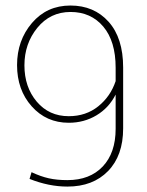

<svg xmlns="http://www.w3.org/2000/svg" viewBox="-20 -668 533 698"><path d="M94.7 -42.5V-42Q94.2 -42 94.2 -42ZM230 -245.6Q292.5 -245.6 337.2 -281.5Q381.8 -317.4 400.4 -373V-421.9Q400.4 -518.1 355.5 -571.3Q310.5 -624.5 236.6 -624.5Q162.6 -624.5 115.7 -566.9Q68.8 -509.3 68.8 -430.4Q68.8 -351.6 113.5 -298.6Q158.2 -245.6 230 -245.6ZM225.1 -13.2Q306.6 -13.2 353.5 -62.7Q400.4 -112.3 400.4 -199.7V-324.2Q376 -275.9 330.8 -248.8Q285.6 -221.7 230 -221.7Q148.4 -221.7 95.2 -281.5Q42 -341.3 42 -431.2Q42 -521 96.2 -584.5Q150.4 -647.9 236.1 -647.9Q321.8 -647.9 374.8 -588.9Q427.7 -529.8 427.7 -422.4V-201.2Q427.7 -102.5 372.8 -46.1Q317.9 10.3 225.1 10.3Q157.2 10.3 87.4 -17.6L94.7 -42Q127.9 -26.4 157.5 -19.8Q187 -13.2 225.1 -13.2Z"/></svg>

Font: Yantramanav Thin
Style: Regular
Weight: 250
Version: Version 1.001;PS 1.0;hotconv 1.0.72;makeotf.lib2.5.5900; ttf